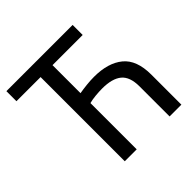

<svg xmlns="http://www.w3.org/2000/svg" viewBox="-172 -800 945 945"><g transform="rotate(-45 300.0 -328.0)"><path d="M173 0V-586H5V-656H466V-586H256V-391Q279 -395 306.5 -398Q334 -401 360 -401Q457 -401 512 -356Q567 -311 567 -209V0H485V-209Q485 -276 451 -304Q417 -332 348 -332Q325 -332 300 -329.5Q275 -327 256 -322V0Z"/></g></svg>

Font: Source Code Pro
Style: Regular
Weight: 400
Monospace: yes
Designer: Paul D. Hunt, Teo Tuominen
Foundry: Adobe Systems Incorporated
Version: Version 2.030;PS 1.000;hotconv 16.6.51;makeotf.lib2.5.65220